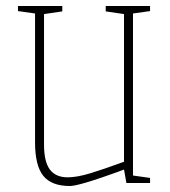

<svg xmlns="http://www.w3.org/2000/svg" viewBox="-20 -611 568 641"><path d="M97 -136V-566L40 -574V-591H188V-573L127 -564V-128Q127 -71 146.5 -45Q166 -19 206 -19Q237 -19 281.5 -32.5Q326 -46 394 -71V-564L333 -573V-591H481V-574L424 -566V-25L481 -17V0H402L394 -45L370 -36Q362 -33 324.5 -20Q287 -7 256.5 1.5Q226 10 213 10Q152 10 124.5 -24Q97 -58 97 -136Z"/></svg>

Font: Grenze Thin
Style: Regular
Weight: 250
Designer: Renata Polastri
Foundry: Omnibus-Type
Version: Version 1.002; ttfautohint (v1.8)